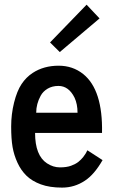

<svg xmlns="http://www.w3.org/2000/svg" viewBox="-20 -811 497 839"><path d="M415 -730.5 241.2 -583.5 198.7 -625.5 358.4 -790.5ZM138.2 -318.4H318.8Q318.8 -356.4 305.7 -384.3Q280.3 -435.5 235.4 -435.5Q208.5 -435.5 188.2 -423.6Q168 -411.6 157.7 -392.6Q138.2 -356.9 138.2 -318.4ZM122.6 -492.2Q170.9 -523.9 236.3 -523.9Q297.9 -523.9 343.8 -487.3Q429.7 -418 425.8 -230H133.3Q133.3 -131.3 185.5 -97.2Q212.4 -79.6 241.9 -79.6Q271.5 -79.6 291 -86.9Q310.5 -94.2 322.3 -103.5Q334 -112.8 343.8 -125Q356.9 -142.1 361.8 -154.3L428.2 -111.3Q392.1 -48.3 351.1 -21.5Q305.7 8.8 251.2 8.8Q196.8 8.8 158.4 -5.4Q120.1 -19.5 95.9 -43Q71.8 -66.4 56.4 -99.9Q41 -133.3 34.9 -168.7Q28.8 -204.1 28.8 -258.1Q28.8 -312 41.5 -362.8Q54.2 -413.6 74.2 -443.6Q94.2 -473.6 122.6 -492.2Z"/></svg>

Font: News Cycle
Style: Bold
Weight: 700
Version: Version 0.5.1